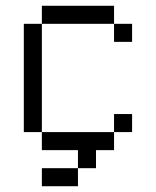

<svg xmlns="http://www.w3.org/2000/svg" viewBox="-20 -520 540 665"><path d="M375 -437.5H125V-500H375ZM62.5 -437.5H125V-62.5H62.5ZM125 62.5H250V125H125ZM125 -62.5H375V0H312.5V62.5H250V0H125ZM375 -125H437.5V-62.5H375ZM375 -437.5H437.5V-375H375Z"/></svg>

Font: ChillBitmapSE 16px
Style: Regular
Weight: 400
Designer: Designed by Warren2060
Foundry: ChillType
Version: Version 1.000